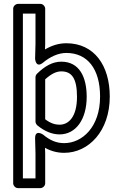

<svg xmlns="http://www.w3.org/2000/svg" viewBox="-20 -751 604 990"><path d="M213 40 212 11C242 28 275 37 311 37C437 37 546 -75 546 -253C546 -413 466 -528 322 -528C282 -528 246 -516 212 -496L213 -524V-706C213 -717 203 -731 188 -731H73C62 -731 48 -721 48 -706V194C48 205 58 219 73 219H188C199 219 213 209 213 194ZM163 40V169H98V-681H163V-524L161 -448C161 -448 164 -397 202 -428C238 -458 280 -478 322 -478C430 -478 496 -397 496 -253C496 -95 403 -13 311 -13C271 -13 238 -27 202 -57C202 -57 160 -86 161 -37ZM172 -105C212 -72 251 -58 287 -58C371 -58 427 -135 427 -252C427 -353 390 -433 296 -433C251 -433 211 -410 171 -371C166 -366 163 -359 163 -353V-124C163 -117 167 -110 172 -105ZM213 -136V-342C245 -371 271 -383 296 -383C350 -383 377 -347 377 -252C377 -147 333 -108 287 -108C266 -108 242 -114 213 -136Z"/></svg>

Font: Falling Sky
Style: Ou
Weight: 400
Designer: Paul D. Hunt
Foundry: Adobe Systems Incorporated
Version: Version 1.02